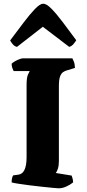

<svg xmlns="http://www.w3.org/2000/svg" viewBox="-20 -1020 469 1040"><path d="M298 0Q291 0 266 -2.5Q241 -5 207 -8.5Q173 -12 138.5 -16.5Q104 -21 78 -25Q52 -29 43 -32Q43 -56 51 -70L80 -74Q124 -80 124 -169V-559Q124 -600 131.5 -616Q139 -632 141 -635H54Q51 -640 47 -651Q43 -662 43 -675Q49 -681 61 -688Q73 -695 85.5 -699.5Q98 -704 103 -704H372Q375 -698 380 -686.5Q385 -675 386 -652L343 -639Q332 -636 322 -629.5Q312 -623 305.5 -606Q299 -589 299 -553V-147Q299 -123 293.5 -106Q288 -89 282 -83L368 -69Q370 -65 373 -53.5Q376 -42 376 -32Q360 -19 339 -9.5Q318 0 298 0ZM72 -766Q59 -769 49.5 -780Q40 -791 35 -801Q74 -853 108 -898Q142 -943 169.5 -971.5Q197 -1000 214 -1000Q232 -1000 259 -972.5Q286 -945 320 -900Q354 -855 393 -802Q389 -795 379 -782.5Q369 -770 355 -766L212 -875Z"/></svg>

Font: Texturina Black
Style: Regular
Weight: 900
Designer: Guillermo Torres Carreño
Foundry: Omnibus-Type
Version: Version 1.002; ttfautohint (v1.8.3)